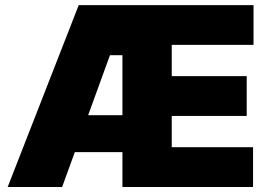

<svg xmlns="http://www.w3.org/2000/svg" viewBox="-20 -748 1073 768"><path d="M10.7 0 294.9 -727.5H994.1V-568.4H667V-443.4H966.8V-284.2H667V-159.2H992.2V0H469.7V-139.6H279.3L228.5 0ZM419.9 -527.3 332.5 -287.1H469.7V-527.3Z"/></svg>

Font: Inter Tight Black
Style: Regular
Weight: 900
Designer: Rasmus Andersson
Foundry: rsms
Version: Version 3.004; ttfautohint (v1.8.4.7-5d5b)